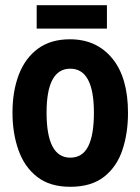

<svg xmlns="http://www.w3.org/2000/svg" viewBox="-20 -708 540 738"><path d="M250 10Q172 10 123 -28Q74 -66 51 -131Q28 -196 28 -275Q28 -358 52.5 -421.5Q77 -485 126 -521Q175 -557 249 -557Q351 -557 411.5 -483.5Q472 -410 472 -274Q472 -196 450.5 -131.5Q429 -67 380 -28.5Q331 10 250 10ZM250 -102Q297 -102 319 -145.5Q341 -189 341 -275Q341 -444 250 -444Q159 -444 159 -275Q159 -102 250 -102ZM121 -598V-688H391V-598Z"/></svg>

Font: Noto Sans Mono ExtraCondensed
Style: Bold
Weight: 700
Width: 2
Designer: Monotype Design Team
Foundry: Monotype Imaging Inc.
Version: Version 2.014